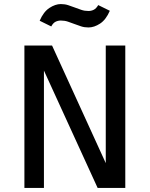

<svg xmlns="http://www.w3.org/2000/svg" viewBox="-20 -924 736 944"><path d="M100 0ZM596 0H460L196 -577V0H100V-700H236L500 -122V-700H596ZM520 -871Q501 -827 472 -808Q443 -789 415 -789Q395 -789 378.5 -794.5Q362 -800 346 -806Q330 -812 314 -817.5Q298 -823 279 -823Q265 -823 253 -817Q241 -811 232 -794L175 -822Q194 -866 223 -885Q252 -904 279 -904Q299 -904 315.5 -898.5Q332 -893 348 -887Q364 -881 380 -875.5Q396 -870 415 -870Q429 -870 441 -876Q453 -882 463 -899Z"/></svg>

Font: Orienta
Style: Regular
Weight: 400
Designer: Eduardo Rodriguez Tunni
Foundry: Eduardo Rodriguez Tunni
Version: Version 1.001